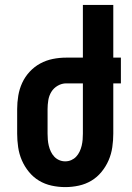

<svg xmlns="http://www.w3.org/2000/svg" viewBox="-20 -755 540 783"><path d="M246 8Q218 8 190.5 2Q163 -4 139.5 -18Q116 -32 98 -54Q80 -76 69 -101.5Q58 -127 54 -155Q50 -183 50 -210V-310Q50 -337 54.5 -364.5Q59 -392 70.5 -417Q82 -442 101 -462.5Q120 -483 144 -496Q168 -509 195 -514.5Q222 -520 250 -520H318V-735H442V-520H473V-415H442V-210Q442 -183 438 -155Q434 -127 423 -101.5Q412 -76 394 -54Q376 -32 352.5 -18Q329 -4 301.5 2Q274 8 246 8ZM246 -97Q259 -97 270.5 -102Q282 -107 290.5 -116Q299 -125 304.5 -136.5Q310 -148 313 -160.5Q316 -173 317 -185.5Q318 -198 318 -210V-415H250Q232 -415 215.5 -405.5Q199 -396 189.5 -380.5Q180 -365 177 -346.5Q174 -328 174 -310V-210Q174 -198 175 -185.5Q176 -173 179 -160.5Q182 -148 187.5 -136.5Q193 -125 201.5 -116Q210 -107 221.5 -102Q233 -97 246 -97Z"/></svg>

Font: Iosevka Extrabold
Style: Regular
Weight: 800
Monospace: yes
Designer: Belleve Invis
Foundry: Belleve Invis
Version: Version 32.5.0; ttfautohint (v1.8.4)